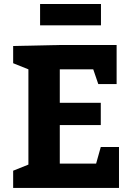

<svg xmlns="http://www.w3.org/2000/svg" viewBox="-20 -927 662 947"><path d="M477.1 -310.1H274.9V-120.1H454.1L477.1 -202.1H566.9V0H44.9V-85L120.1 -115.2V-585L44.9 -615.2V-700.2L274.9 -705.1H555.2V-512.2H464.8L439.9 -585H274.9V-419.9H477.1ZM478 -802.2H177.7V-907.2H478Z"/></svg>

Font: Kadwa
Style: Regular
Weight: 400
Designer: Sol Matas
Foundry: Sol Matas
Version: Version 1.000;PS 001.000;hotconv 1.0.70;makeotf.lib2.5.58329